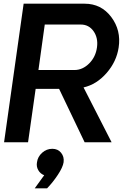

<svg xmlns="http://www.w3.org/2000/svg" viewBox="-20 -770 665 1039"><path d="M584 0H438L299.8 -289.1H172.9L131.8 0H2L107.9 -750H438Q527.8 -750 582 -678Q636.2 -606 622.1 -513.2Q610.8 -437 556.9 -375Q502.9 -313 432.1 -296.9ZM382.8 -391.1Q426.8 -391.1 462.4 -426.5Q498 -461.9 504.9 -514.2Q511.7 -564.9 486.3 -601.1Q460.9 -637.2 417 -637.2H222.2L188 -391.1ZM219.2 178.2Q198.2 170.4 187 150.6Q175.8 130.9 180.2 107.9Q184.1 78.1 208 56.6Q231.9 35.2 263.2 35.2Q293 35.2 310.5 56.6Q328.1 78.1 324.2 107.9Q320.3 134.8 293.2 175.8Q266.1 216.8 234.9 249H168Z"/></svg>

Font: Oakes Grotesk
Style: SemiBold Italic
Weight: 600
Designer: Samuel Oakes
Foundry: Samuel Oakes
Version: Version 1.0 | wf-rip DC20170320